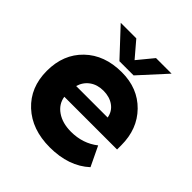

<svg xmlns="http://www.w3.org/2000/svg" viewBox="-187 -814 958 958"><g transform="rotate(45 292.5 -335.0)"><path d="M352.1 -540H252L121.1 -680.2H231L301.8 -597.2L370.1 -680.2H480ZM299.8 -509.8Q412.6 -509.8 483.9 -437Q555.2 -364.3 555.2 -250V-220.2H183.1Q189.9 -174.8 229.7 -147.5Q269.5 -120.1 330.1 -120.1Q413.1 -120.1 474.1 -168L523.9 -64Q443.8 9.8 310.1 9.8Q184.1 9.8 106.9 -61.8Q29.8 -133.3 29.8 -250Q29.8 -366.7 104 -438.2Q178.2 -509.8 299.8 -509.8ZM187 -299.8H409.2Q402.8 -337.4 373 -358.6Q343.3 -379.9 299.8 -379.9Q257.3 -379.9 227.5 -358.4Q197.8 -336.9 187 -299.8Z"/></g></svg>

Font: Gully
Style: Bold
Weight: 700
Designer: jaikishan Patel
Foundry: MagicType
Version: Version 1.000;Glyphs 3.2 (3242)